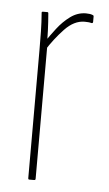

<svg xmlns="http://www.w3.org/2000/svg" viewBox="-42 -516 309 546"><g transform="rotate(5 112.0 -242.5)"><path d="M62 0Q59 0 59 -4V-368Q59 -395 58.5 -422.5Q58 -450 56 -474Q55 -479 59 -479H72Q75 -479 75 -475Q77 -452 78 -426.5Q79 -401 79 -387L80 -383V-4Q80 0 76 0ZM74 -369 72 -394Q84 -412 100.5 -433.5Q117 -455 137.5 -470Q158 -485 182 -485Q194 -485 201 -482Q203 -481 203.5 -480.5Q204 -480 204 -477Q204 -473 204 -469.5Q204 -466 204 -463Q204 -458 199 -459Q196 -460 191 -460.5Q186 -461 180 -461Q150 -461 123 -432.5Q96 -404 74 -369Z"/></g></svg>

Font: Sofia Sans Extra Condensed Thin
Style: Regular
Weight: 250
Version: Version 4.100